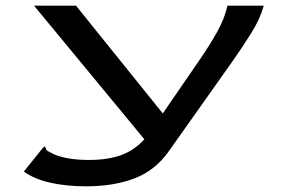

<svg xmlns="http://www.w3.org/2000/svg" viewBox="-20 -483 1040 677"><path d="M283 174Q215 174 158.5 161.5Q102 149 64 122L129 41L137 33L141 38Q142 46 148.5 49.5Q155 53 170 61Q218 81 293 81Q360 81 407 64Q454 47 489 8L100 -463H248L554 -83L686 -275Q717 -320 744.5 -368.5Q772 -417 782 -463H910Q897 -416 866 -366.5Q835 -317 802 -270L574 52Q526 119 453 146.5Q380 174 283 174Z"/></svg>

Font: Inconsolata UltraExpanded SemiBold
Style: Regular
Weight: 600
Width: 9
Monospace: yes
Designer: Raph Levien, Cyreal, Brenton Simpson
Foundry: Raph Levien, Cyreal, Google
Version: Version 3.001; ttfautohint (v1.8.2.53-6de2)